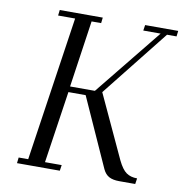

<svg xmlns="http://www.w3.org/2000/svg" viewBox="-79 -777 814 852"><g transform="rotate(10 328.0 -351.0)"><path d="M53.2 0 56.2 -25.9H99.1L195.8 -676.8H119.1L122.1 -702.1H315.9L313 -676.8H270L226.1 -376H337.9L581.1 -676.8H502.9L506.8 -702.1H655.8L652.8 -676.8H609.9L371.1 -376L502.9 -91.8Q521.5 -53.2 541 -39.6Q560.5 -25.9 589.8 -25.9L585.9 0H513.2Q485.8 0 468.3 -9Q450.7 -18.1 439.9 -41L300.8 -350.1H223.1L174.8 -25.9H250L246.1 0Z"/></g></svg>

Font: Dehuti
Style: Italic
Weight: 400
Version: Version 1.2